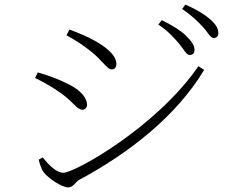

<svg xmlns="http://www.w3.org/2000/svg" viewBox="-20 -813 1040 838"><path d="M808 -573C820 -573 829 -580 829 -595C829 -614 818 -631 792 -657C771 -678 734 -702 686 -725L671 -706C713 -678 740 -648 762 -622C784 -596 793 -573 808 -573ZM277 5C300 5 309 -18 324 -27C546 -146 752 -309 871 -508L846 -524C662 -257 306 -59 257 -59C226 -59 196 -90 166 -126L149 -116C151 -106 160 -75 170 -62C189 -36 250 5 277 5ZM340 -334C350 -334 360 -343 360 -355C360 -384 335 -418 278 -446C236 -467 199 -481 145 -497L133 -473C179 -450 213 -430 248 -405C301 -367 316 -334 340 -334ZM467 -510C481 -510 488 -520 488 -534C488 -558 470 -590 403 -630C367 -651 322 -670 283 -684L270 -659C297 -645 342 -617 374 -591C427 -550 447 -510 467 -510ZM913 -647C925 -647 933 -655 933 -669C933 -689 922 -707 896 -730C873 -750 837 -772 789 -793L775 -774C817 -745 841 -722 865 -696C888 -671 898 -647 913 -647Z"/></svg>

Font: Source Han Serif TW VF
Style: Regular
Weight: 250
Designer: Ryoko NISHIZUKA 西塚涼子 (kana & ideographs); Frank Grießhammer (Latin, Greek & Cyrillic); Wenlong ZHANG 张文龙 (bopomofo); San
Foundry: Adobe
Version: Version 2.002;hotconv 1.1.0;makeotfexe 2.6.0